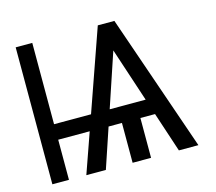

<svg xmlns="http://www.w3.org/2000/svg" viewBox="-103 -856 1109 985"><g transform="rotate(-15 451.5 -363.5)"><path d="M146.3 -295.5H342.7L494.3 -727.3H582.4L833.8 0H730.1L660.2 -211.6H582.4V0H484.4V-211.6H413.4L342.3 0H238.6L313.6 -213.1H146.3V0H58.2V-727.3H146.3ZM632.8 -295.5 538 -582.4 441.8 -295.5Z"/></g></svg>

Font: Fast_Sans-Dotted
Style: Regular
Weight: 400
Version: Version 3.018